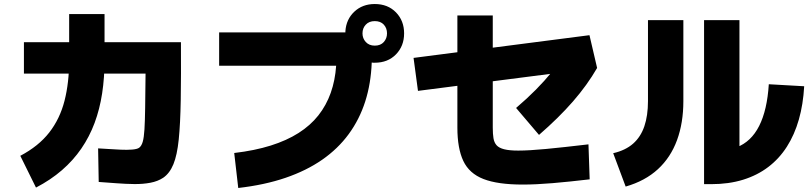

<svg xmlns="http://www.w3.org/2000/svg" viewBox="-20 -870 4040 955"><path d="M471 35 468 -132Q488 -131 518 -129Q548 -127 580 -125.5Q612 -124 637 -126Q662 -128 672 -135Q684 -144 690 -165Q696 -186 698.5 -226.5Q701 -267 702 -334.5Q703 -402 704 -504H99V-660H880Q881 -492 879 -373Q877 -254 869 -176Q861 -98 842.5 -53Q824 -8 792 14Q765 32 728 39Q691 46 648 45.5Q605 45 559.5 41.5Q514 38 471 35ZM159 63 81 -95Q172 -143 225 -211Q278 -279 301 -369Q324 -459 324 -572V-800H500V-572Q500 -484 488 -405.5Q476 -327 450.5 -258.5Q425 -190 384.5 -131Q344 -72 288 -23.5Q232 25 159 63Z M1165 65 1145 -109Q1247 -121 1326.5 -146Q1406 -171 1465 -208.5Q1524 -246 1563.5 -296Q1603 -346 1625 -408Q1647 -470 1652 -543H1070V-709H1698Q1698 -711 1698 -712.5Q1698 -714 1698 -715Q1702 -774 1742.5 -812Q1783 -850 1844 -850Q1909 -850 1949.5 -808.5Q1990 -767 1990 -704Q1990 -641 1949.5 -599.5Q1909 -558 1844 -558Q1840 -558 1836.5 -558Q1833 -558 1829 -559Q1825 -454 1796.5 -365Q1768 -276 1714.5 -203Q1661 -130 1582.5 -75.5Q1504 -21 1400 14.5Q1296 50 1165 65ZM1844 -643Q1873 -643 1889 -661Q1905 -679 1905 -704Q1905 -730 1889 -747.5Q1873 -765 1844 -765Q1816 -765 1799.5 -747.5Q1783 -730 1783 -704Q1783 -679 1799.5 -661Q1816 -643 1844 -643Z M2580 48Q2456 48 2385 20.5Q2314 -7 2284.5 -69.5Q2255 -132 2255 -235V-793H2431V-235Q2431 -204 2434.5 -182.5Q2438 -161 2450 -147.5Q2462 -134 2488 -127.5Q2514 -121 2558 -121Q2611 -121 2695.5 -129Q2780 -137 2907 -152L2913 22Q2811 34 2728.5 41Q2646 48 2580 48ZM2661 -199 2547 -333Q2602 -380 2645.5 -424Q2689 -468 2724 -511L2752 -507L2059 -418L2037 -582L2912 -695L2950 -532Q2901 -447 2830 -365.5Q2759 -284 2661 -199Z M3092 58 3030 -108Q3091 -122 3129 -155.5Q3167 -189 3185 -242Q3203 -295 3203 -367V-770H3379V-367Q3379 -259 3347.5 -173Q3316 -87 3252.5 -28.5Q3189 30 3092 58ZM3804 -451 3980 -441Q3975 -351 3953.5 -275.5Q3932 -200 3894 -140.5Q3856 -81 3801.5 -39.5Q3747 2 3676 24Q3605 46 3517 46H3482V-770H3658V-75L3567 -124Q3609 -124 3644.5 -137.5Q3680 -151 3708 -177.5Q3736 -204 3756 -243.5Q3776 -283 3788 -335Q3800 -387 3804 -451Z"/></svg>

Font: Murecho Thin Black
Style: Regular
Weight: 900
Version: Version 1.010